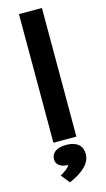

<svg xmlns="http://www.w3.org/2000/svg" viewBox="-157 -859 647 1168"><g transform="rotate(-15 166.5 -275.5)"><path d="M94.2 -810.1H238.8V0H94.2ZM71.3 100.1Q71.3 67.9 95.9 50.3Q120.6 32.7 166 32.7Q189 32.7 207.5 37.8Q226.1 43 239.3 53.2Q252.4 63.5 259.5 79.6Q266.6 95.7 266.6 117.7Q266.6 159.2 231.2 194.8Q195.8 230.5 128.9 258.8L85.4 204.1Q97.7 197.3 106.9 191.4Q116.2 185.5 123.5 179.7Q130.9 173.8 136.5 167.7Q142.1 161.6 146.5 153.8Q126 153.8 111.8 148.9Q97.7 144 88.6 136.5Q79.6 128.9 75.4 119.4Q71.3 109.9 71.3 100.1Z"/></g></svg>

Font: Krona One
Style: Regular
Weight: 400
Version: Version 1.003